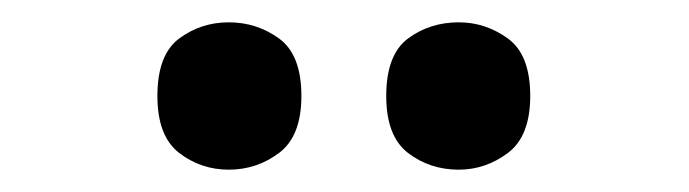

<svg xmlns="http://www.w3.org/2000/svg" viewBox="-20 -774 617 172"><path d="M391 -622Q365 -622 345.5 -637Q326 -652 326 -688Q326 -725 345.5 -739.5Q365 -754 391 -754Q415 -754 435 -739.5Q455 -725 455 -688Q455 -652 435 -637Q415 -622 391 -622ZM185 -622Q160 -622 140.5 -637Q121 -652 121 -688Q121 -725 140.5 -739.5Q160 -754 185 -754Q210 -754 230 -739.5Q250 -725 250 -688Q250 -652 230 -637Q210 -622 185 -622Z"/></svg>

Font: Noto Serif Sinhala
Style: Bold
Weight: 700
Designer: Jelle Bosma - Monotype Design Team
Foundry: Monotype Imaging Inc.
Version: Version 2.007; ttfautohint (v1.8.4.7-5d5b)